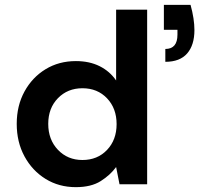

<svg xmlns="http://www.w3.org/2000/svg" viewBox="-20 -760 840 792"><path d="M662 -505V-558Q712 -558 712 -617V-637H656V-740H766Q774 -711 778 -685Q782 -659 782 -636Q782 -574 752 -539.5Q722 -505 662 -505ZM293 12Q223 12 168 -22Q113 -56 81 -115Q49 -174 49 -249Q49 -324 81 -382.5Q113 -441 168 -474.5Q223 -508 293 -508Q349 -508 391 -487Q433 -466 459 -428V-720H587V0H473L459 -71Q435 -38 395.5 -13Q356 12 293 12ZM320 -100Q382 -100 421.5 -141.5Q461 -183 461 -248Q461 -313 421.5 -354.5Q382 -396 320 -396Q259 -396 219 -355Q179 -314 179 -249Q179 -184 219 -142Q259 -100 320 -100Z"/></svg>

Font: Firefly Display
Style: Bold
Weight: 700
Designer: Colophon Foundry, Jonny Pinhorn
Foundry: Colophon Foundry
Version: Version 1.200; ttfautohint (v1.8.3)